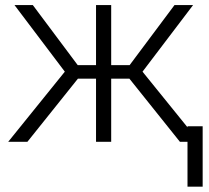

<svg xmlns="http://www.w3.org/2000/svg" viewBox="-20 -548 807 742"><path d="M480 -244.1H409.7V0H351.1V-244.1H281.2L85.9 0H11.7L230.5 -271L36.1 -528.3H106.9L280.3 -296.4H351.1V-528.3H409.7V-296.4H481L654.3 -528.3H726.1L530.8 -271L750 0H675.3ZM763.2 173.3H704.6V-60.1H763.2Z"/></svg>

Font: Melbourne
Style: Light
Weight: 300
Designer: Google
Version: Version 2.000980; 2014